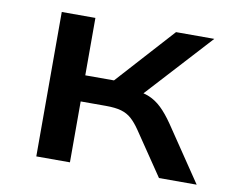

<svg xmlns="http://www.w3.org/2000/svg" viewBox="-61 -575 789 652"><g transform="rotate(10 333.0 -249.0)"><path d="M102 0V-498H218V-300H317L496 -498H628L402 -251L388 -280Q421 -277 443.5 -267.5Q466 -258 486 -239Q506 -220 528 -188L655 0H525L424 -149Q409 -171 394 -184.5Q379 -198 358.5 -204Q338 -210 305 -210H218V0Z"/></g></svg>

Font: Nunito Sans 7pt SemiExpanded SemiBold
Style: Regular
Weight: 600
Width: 6
Designer: Vernon Adams
Foundry: Vernon Adams
Version: Version 3.101;gftools[0.9.27]